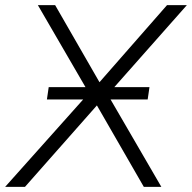

<svg xmlns="http://www.w3.org/2000/svg" viewBox="-41 -725 745 745"><path d="M-21 0 304 -364 106 -705H173L345 -406L607 -705H684L377 -358L585 0H517L335 -316L56 0ZM141 -339 148 -387H539L532 -339Z"/></svg>

Font: Nunito Sans Light
Style: Italic
Weight: 300
Italic angle: -9°
Designer: Vernon Adams
Foundry: Vernon Adams
Version: Version 3.006; ttfautohint (v1.8.3)